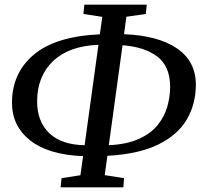

<svg xmlns="http://www.w3.org/2000/svg" viewBox="-20 -784 864 825"><path d="M240.5 21 244.5 -18.5 325.5 -31 337 -113Q187.5 -119 109.5 -180.8Q31.5 -242.5 31.5 -342.5Q31.5 -470 125 -549Q218.5 -628 409 -636.5L419.5 -711.5L338.5 -724L342.5 -764H610.5L606.5 -724L523 -712L513 -637Q659 -631.5 740.2 -576.2Q821.5 -521 821.5 -420Q821.5 -337.5 783 -271.2Q744.5 -205 661 -163.5Q577.5 -122 441.5 -114.5L430 -31.5L513 -18.5L510 21ZM139.5 -348Q139.5 -262 191.5 -212Q243.5 -162 343.5 -160L403 -591.5Q275.5 -586.5 207.5 -521Q139.5 -455.5 139.5 -348ZM711 -410.5Q711 -500 655.2 -541.5Q599.5 -583 506.5 -589.5L447.5 -160Q527 -164 578.2 -187.8Q629.5 -211.5 658.5 -248Q687.5 -284.5 699.2 -327Q711 -369.5 711 -410.5Z"/></svg>

Font: Merriweather
Style: Italic
Weight: 400
Italic angle: -7.8°
Designer: Eben Sorkin
Foundry: Eben Sorkin
Version: Version 2.100